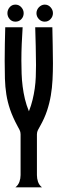

<svg xmlns="http://www.w3.org/2000/svg" viewBox="-20 -800 258 820"><path d="M45.9 0Q58.1 -9.8 63 -23.7Q67.9 -37.6 67.9 -52.2V-226.6Q67.9 -236.3 63.7 -244.9Q59.6 -253.4 54.7 -261.7Q34.7 -298.8 23.4 -331.5Q12.2 -364.3 7.1 -396.7Q2 -429.2 1 -464.1Q0 -499 0 -540Q0 -575.7 0.7 -611.8Q1.5 -647.9 2.4 -683.6H76.7Q74.2 -647.9 72.8 -612.3Q71.3 -576.7 71.3 -541Q71.3 -513.2 72.3 -485.6Q73.2 -458 76.7 -430.9Q80.1 -403.8 86.4 -377.2Q92.8 -350.6 103.5 -324.7Q113.3 -349.6 119.1 -373.8Q125 -397.9 128.4 -422.1Q131.8 -446.3 132.8 -471.2Q133.8 -496.1 133.8 -522Q133.8 -563 132.6 -603.3Q131.3 -643.6 130.4 -683.6H203.6Q204.1 -645.5 205.1 -607.2Q206.1 -568.8 206.1 -529.8Q206.1 -493.2 204.3 -459Q202.6 -424.8 197 -391.8Q191.4 -358.9 180.7 -326.7Q169.9 -294.4 151.4 -261.7Q146.5 -253.4 142.1 -244.9Q137.7 -236.3 137.7 -226.6V-137.7V-139.2V-52.2Q137.7 -37.6 142.3 -23.7Q147 -9.8 159.2 0ZM135.7 -743.7Q135.7 -750.5 138.4 -757.1Q141.1 -763.7 146 -768.8Q150.9 -773.9 157.2 -777.1Q163.6 -780.3 170.9 -780.3Q186 -780.3 196 -769Q206.1 -757.8 206.1 -743.7Q206.1 -729.5 196 -718.5Q186 -707.5 170.9 -707.5Q156.2 -707.5 146 -718.5Q135.7 -729.5 135.7 -743.7ZM11.7 -743.7Q11.7 -757.8 21.2 -769Q30.8 -780.3 45.9 -780.3Q61 -780.3 71 -769Q81.1 -757.8 81.1 -743.7Q81.1 -728.5 71 -718Q61 -707.5 45.9 -707.5Q30.8 -707.5 21.2 -718.5Q11.7 -729.5 11.7 -743.7Z"/></svg>

Font: XAYAX
Style: Regular
Weight: 400
Designer: Peter Wiegel
Foundry: Peter Wiegel
Version: Version 1.000 2009 initial release